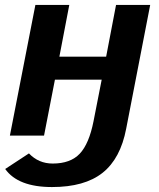

<svg xmlns="http://www.w3.org/2000/svg" viewBox="-20 -548 644 776"><path d="M358 -58 391 -226H202L158 0H20L123 -528H260L220 -319H409L449 -528H587L490 -28Q467 93 394.5 150.5Q322 208 190 208Q53 208 1 135L97 72Q136 113 193 113Q265 113 302.5 73Q340 33 358 -58Z"/></svg>

Font: Libra Sans
Style: Bold Italic
Weight: 700
Italic angle: -12°
Foundry: Context Ltd
Version: Version 1.002